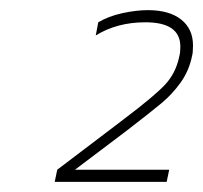

<svg xmlns="http://www.w3.org/2000/svg" viewBox="-20 -729 401 379"><path d="M93 -394 209 -482 226 -495Q283 -538 305 -561Q327 -584 334 -618Q336 -625 336 -637Q336 -685 267 -685Q211 -685 169 -659L174 -685Q194 -697 221.5 -703Q249 -709 272 -709Q314 -709 337.5 -690.5Q361 -672 361 -639Q361 -625 359 -618Q353 -589 336.5 -566Q320 -543 299 -525.5Q278 -508 230 -471L128 -394H314L309 -370H88Z"/></svg>

Font: Prompt Thin
Style: Italic
Weight: 250
Italic angle: -12°
Designer: Katatrad Team
Foundry: CadsonDemak
Version: Version 1.001